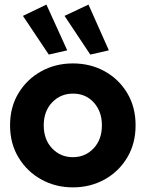

<svg xmlns="http://www.w3.org/2000/svg" viewBox="-20 -810 636 838"><path d="M297.9 7.8Q222.2 7.8 159.9 -26.9Q97.7 -61.5 60.8 -122.6Q23.9 -183.6 23.9 -263.2Q23.9 -342.8 60.8 -403.6Q97.7 -464.4 159.9 -498.8Q222.2 -533.2 297.9 -533.2Q375 -533.2 437 -498.8Q499 -464.4 535.4 -403.6Q571.8 -342.8 571.8 -263.2Q571.8 -183.6 535.4 -122.6Q499 -61.5 436.8 -26.9Q374.5 7.8 297.9 7.8ZM297.9 -124Q352.1 -124 388.4 -162.4Q424.8 -200.7 424.8 -263.2Q424.8 -323.2 389.6 -362.3Q354.5 -401.4 298.8 -401.4Q244.1 -401.4 207.5 -363Q170.9 -324.7 170.9 -263.2Q170.9 -200.7 207.5 -162.4Q244.1 -124 297.9 -124ZM374 -571.8 261.7 -740.7 366.2 -790 455.1 -590.3ZM192.9 -571.8 80.1 -740.7 182.6 -790 273.4 -590.3Z"/></svg>

Font: Reddit Sans ExtraBold
Style: Regular
Weight: 800
Designer: Stephen Hutchings
Foundry: Reddit
Version: Version 1.014; ttfautohint (v1.8.4.7-5d5b)